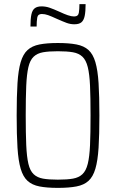

<svg xmlns="http://www.w3.org/2000/svg" viewBox="-20 -905 565 933"><path d="M261 8Q208 8 172 1Q136 -6 114 -26Q92 -46 80.5 -85Q69 -124 65 -187Q61 -250 61 -344Q61 -438 65 -501Q69 -564 80.5 -603Q92 -642 114 -662Q136 -682 172 -689Q208 -696 261 -696Q315 -696 351.5 -689Q388 -682 410 -662Q432 -642 443.5 -603Q455 -564 459 -501Q463 -438 463 -344Q463 -250 459 -187Q455 -124 443.5 -85Q432 -46 410 -26Q388 -6 351.5 1Q315 8 261 8ZM261 -32Q306 -32 334.5 -37Q363 -42 380.5 -58.5Q398 -75 406.5 -109Q415 -143 417.5 -200Q420 -257 420 -344Q420 -431 417.5 -488Q415 -545 406.5 -579Q398 -613 380.5 -629.5Q363 -646 334.5 -651Q306 -656 261 -656Q217 -656 189 -651Q161 -646 143.5 -629.5Q126 -613 118 -579Q110 -545 107.5 -488Q105 -431 105 -344Q105 -257 107.5 -200Q110 -143 118 -109Q126 -75 143.5 -58.5Q161 -42 189 -37Q217 -32 261 -32ZM128 -776Q128 -813 132.5 -834.5Q137 -856 149 -865Q161 -874 182 -874Q202 -874 221 -867.5Q240 -861 271 -847Q292 -837 309.5 -831Q327 -825 340 -825Q360 -825 363 -842.5Q366 -860 366 -885H396Q396 -849 391.5 -827.5Q387 -806 375.5 -796.5Q364 -787 341 -787Q322 -787 303 -794Q284 -801 255 -814Q229 -826 213.5 -831.5Q198 -837 183 -837Q164 -837 161 -819.5Q158 -802 158 -776Z"/></svg>

Font: Saira Condensed ExtraLight
Style: Regular
Weight: 250
Width: 3
Designer: Hector Gatti with collaboration of the Omnibus-Type team
Foundry: Omnibus-Type
Version: Version 1.101